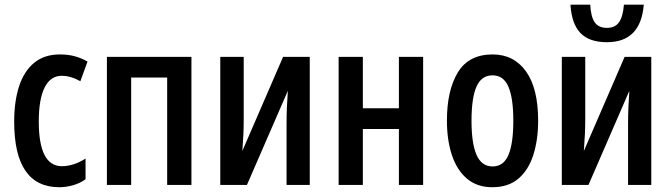

<svg xmlns="http://www.w3.org/2000/svg" viewBox="-20 -782 2835 812"><path d="M231 9.8Q40 9.8 40 -267.6Q40 -353.5 60.8 -417.2Q81.5 -481 124.5 -516.4Q167.5 -551.8 233.4 -551.8Q268.6 -551.8 296.9 -543.9Q325.2 -536.1 350.1 -521.5L319.8 -438.5Q279.3 -461.4 240.7 -461.4Q193.8 -461.4 168.9 -412.4Q144 -363.3 144 -268.1Q144 -79.1 241.7 -79.1Q290.5 -79.1 341.8 -111.3V-23.9Q318.4 -6.8 288.6 1.5Q258.8 9.8 231 9.8Z M789.6 -541.5V0H687V-454.1H534.7V0H432.1V-541.5Z M1010.7 -541.5V-277.3Q1010.7 -244.1 1009.3 -213.4Q1007.8 -182.6 1004.9 -143.6L1177.2 -541.5H1290V0H1191.9V-261.2Q1191.9 -294.9 1193.4 -328.9Q1194.8 -362.8 1197.3 -397.9L1024.4 0H911.6V-541.5Z M1514.6 -541.5V-324.2H1667V-541.5H1769.5V0H1667V-236.3H1514.6V0H1412.1V-541.5Z M2255.9 -272Q2255.9 -191.4 2235.8 -127.7Q2215.8 -64 2173.1 -27.1Q2130.4 9.8 2062 9.8Q1997.1 9.8 1954.3 -26.9Q1911.6 -63.5 1890.9 -127Q1870.1 -190.4 1870.1 -272Q1870.1 -399.9 1916.3 -475.8Q1962.4 -551.8 2063.5 -551.8Q2153.3 -551.8 2204.6 -480Q2255.9 -408.2 2255.9 -272ZM1974.1 -271Q1974.1 -175.8 1995.4 -127Q2016.6 -78.1 2063.5 -78.1Q2109.4 -78.1 2130.1 -126.2Q2150.9 -174.3 2150.9 -272Q2150.9 -367.2 2130.1 -415.3Q2109.4 -463.4 2063 -463.4Q2016.1 -463.4 1995.1 -415.5Q1974.1 -367.7 1974.1 -271Z M2455.1 -541.5V-277.3Q2455.1 -244.1 2453.6 -213.4Q2452.1 -182.6 2449.2 -143.6L2621.6 -541.5H2734.4V0H2636.2V-261.2Q2636.2 -294.9 2637.7 -328.9Q2639.2 -362.8 2641.6 -397.9L2468.8 0H2356V-541.5ZM2702.6 -762.2Q2689.9 -603.5 2546.9 -603.5Q2472.2 -603.5 2434.8 -642.3Q2397.5 -681.2 2392.6 -762.2H2476.1Q2479 -710.4 2495.4 -687.3Q2511.7 -664.1 2546.9 -664.1Q2581.5 -664.1 2598.1 -688Q2614.7 -711.9 2618.7 -762.2Z"/></svg>

Font: Open Sans Condensed SemiBold
Style: Regular
Weight: 600
Width: 3
Designer: Monotype Design Team
Foundry: Monotype Imaging Inc.
Version: Version 3.000; ttfautohint (v1.8.4)